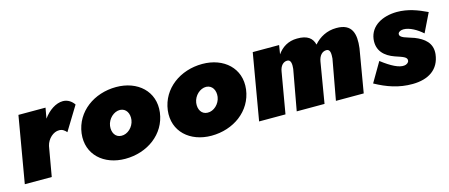

<svg xmlns="http://www.w3.org/2000/svg" viewBox="-39 -868 3011 1287"><g transform="rotate(-15 1467.0 -224.0)"><path d="M386 -263 487 -428C471 -452 444 -472 410 -472C361 -472 310 -437 274 -387L287 -460H99L20 0H207L243 -206C254 -253 295 -291 336 -290C359 -290 374 -277 386 -263Z M476 -231C458 -86 568 10 716 10C869 10 1000 -84 1019 -230C1037 -374 928 -471 779 -471C626 -471 495 -377 476 -231ZM673 -230C680 -278 722 -317 765 -316C807 -314 828 -276 822 -231C815 -183 773 -144 730 -146C688 -147 667 -185 673 -230Z M1074 -231C1056 -86 1166 10 1314 10C1467 10 1598 -84 1617 -230C1635 -374 1526 -471 1377 -471C1224 -471 1093 -377 1074 -231ZM1271 -230C1278 -278 1320 -317 1363 -316C1405 -314 1426 -276 1420 -231C1413 -183 1371 -144 1328 -146C1286 -147 1265 -185 1271 -230Z M2423 -300C2435 -397 2418 -472 2307 -471C2243 -471 2189 -442 2151 -398C2140 -444 2107 -472 2035 -471C1973 -471 1928 -441 1898 -398L1908 -460H1725L1646 0H1829L1878 -284C1884 -323 1906 -345 1933 -345C1961 -345 1961 -310 1958 -281L1907 0H2100L2147 -281C2154 -323 2177 -345 2205 -345C2234 -345 2232 -309 2230 -280L2179 0H2372Z M2529 -183 2450 -48C2530 -4 2611 25 2707 24C2815 23 2893 -25 2905 -130C2913 -207 2861 -246 2798 -271C2749 -289 2696 -296 2702 -326C2705 -338 2721 -346 2740 -346C2782 -346 2832 -317 2870 -283L2934 -414C2869 -445 2804 -470 2727 -470C2626 -469 2542 -424 2530 -335C2520 -254 2571 -209 2637 -186C2690 -168 2720 -160 2716 -135C2715 -122 2699 -111 2683 -110C2647 -106 2595 -132 2529 -183Z"/></g></svg>

Font: Jost* Black
Style: Italic
Weight: 900
Italic angle: -10°
Version: Version 3.7